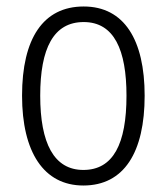

<svg xmlns="http://www.w3.org/2000/svg" viewBox="-20 -562 514 592"><path d="M426 -267C426 -439 363 -542 238 -542C113 -542 48 -443 48 -267C48 -93 115 10 237 10C363 10 426 -93 426 -267ZM104 -267C104 -413 145 -494 238 -494C332 -494 370 -408 370 -267C370 -118 329 -38 237 -38C146 -38 104 -121 104 -267Z"/></svg>

Font: Noto Sans Thai Cond Light
Style: Regular
Weight: 300
Width: 3
Designer: Monotype Design Team
Foundry: Monotype Imaging Inc.
Version: Version 2.002